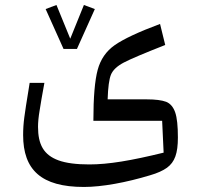

<svg xmlns="http://www.w3.org/2000/svg" viewBox="-20 -533 798 762"><path d="M623.5 -53.7 629.4 72.8C500.5 104.5 410.2 119.6 334.5 119.6C282.7 119.6 242.2 114.3 212.4 103.5C153.3 82 130.9 40.5 130.9 -29.8C130.9 -46.9 132.8 -68.4 137.2 -94.2C141.1 -120.1 147.5 -156.7 156.2 -204.1H97.7L92.8 -173.3C85.4 -128.9 80.1 -94.2 76.7 -68.8C73.2 -43.5 71.8 -19.5 71.8 2.9C71.8 141.1 143.6 209 313 209C384.8 209 480.5 191.4 575.7 162.6C604.5 154.3 627 144 642.6 132.8C673.8 109.9 686 75.7 686 12.7C686 -32.7 682.6 -65.9 675.3 -86.9C668 -107.9 656.2 -122.1 639.6 -128.9C622.6 -135.3 596.7 -138.7 562 -138.7H407.2C408.7 -186 413.1 -218.8 420.4 -236.8C427.7 -254.4 444.3 -270.5 471.2 -284.7C498 -298.8 552.7 -321.8 635.7 -354.5L615.2 -438C529.8 -406.2 469.7 -377.9 435.5 -354C401.4 -330.1 378.9 -297.4 367.7 -255.9C356.4 -214.4 350.6 -147 350.6 -53.7ZM161.1 -497.1 231.9 -339.4 231.4 -338.9H286.1L285.6 -339.4L356.4 -497.1L313 -513.2L258.8 -379.4L204.1 -513.2Z"/></svg>

Font: SG Kara Light
Style: Regular
Weight: 400
Designer: Damoon Khanjanzadeh
Version: Version 1.000